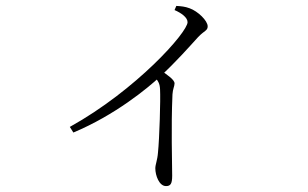

<svg xmlns="http://www.w3.org/2000/svg" viewBox="-20 -571 1040 649"><path d="M216 -142 228 -123C369 -182 479 -273 520 -311C578 -365 618 -411 650 -446C671 -468 682 -467 682 -482C682 -501 649 -533 621 -543C605 -549 592 -550 576 -551L570 -537C593 -527 614 -512 614 -496C614 -462 441 -267 216 -142ZM541 58C556 58 562 51 562 23C562 -23 558 -139 563 -252C564 -270 570 -280 570 -289C570 -302 545 -318 520 -336L498 -316C516 -297 520 -288 521 -269C523 -235 519 -104 514 -55C512 -29 505 -15 505 -2C505 22 518 58 541 58Z"/></svg>

Font: Source Han Serif TW VF
Style: Regular
Weight: 250
Designer: Ryoko NISHIZUKA 西塚涼子 (kana & ideographs); Frank Grießhammer (Latin, Greek & Cyrillic); Wenlong ZHANG 张文龙 (bopomofo); San
Foundry: Adobe
Version: Version 2.002;hotconv 1.1.0;makeotfexe 2.6.0